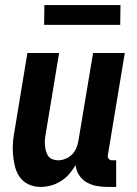

<svg xmlns="http://www.w3.org/2000/svg" viewBox="-20 -729 540 757"><path d="M140 8Q115 8 93 -2Q71 -12 57.5 -31.5Q44 -51 38.5 -74.5Q33 -98 31 -123Q29 -148 31.5 -173Q34 -198 39 -223L88 -520H213L161 -206Q159 -194 157.5 -182Q156 -170 157 -158.5Q158 -147 160.5 -136Q163 -125 169 -115.5Q175 -106 186 -101.5Q197 -97 209 -97Q224 -97 239.5 -103.5Q255 -110 266 -122Q277 -134 282.5 -149Q288 -164 290 -179L347 -520H472L405 -116Q404 -108 409 -102.5Q414 -97 421 -97H438V8H403Q381 8 360 4Q339 0 321 -10.5Q303 -21 291.5 -39Q280 -57 278 -78Q267 -59 252.5 -42.5Q238 -26 219.5 -14.5Q201 -3 180.5 2.5Q160 8 140 8ZM154 -631 155 -709H455L454 -631Z"/></svg>

Font: Iosevka Curly Extrabold
Style: Italic
Weight: 800
Italic angle: -9°
Monospace: yes
Designer: Belleve Invis
Foundry: Belleve Invis
Version: Version 22.1.2; ttfautohint (v1.8.4)